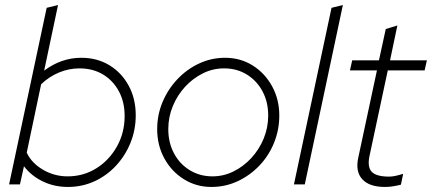

<svg xmlns="http://www.w3.org/2000/svg" viewBox="-20 -731 1712 761"><path d="M249 10Q195 10 149.5 -12Q104 -34 75 -72L59 0H16L165 -700L210 -711L155 -451Q223 -502 302 -502Q365 -502 413.5 -472.5Q462 -443 490 -391.5Q518 -340 518 -274Q518 -216 497 -164.5Q476 -113 439 -73.5Q402 -34 353.5 -12Q305 10 249 10ZM248 -32Q311 -32 362 -64Q413 -96 443.5 -150.5Q474 -205 474 -271Q474 -327 451 -369.5Q428 -412 388 -436Q348 -460 295 -460Q253 -460 213.5 -443.5Q174 -427 143 -397L86 -126Q105 -85 150 -58.5Q195 -32 248 -32Z M818 10Q758 10 709 -20.5Q660 -51 631.5 -103Q603 -155 603 -219Q603 -276 624.5 -327Q646 -378 683.5 -417.5Q721 -457 769.5 -479.5Q818 -502 872 -502Q933 -502 981.5 -471.5Q1030 -441 1058.5 -389Q1087 -337 1087 -273Q1087 -216 1066 -164.5Q1045 -113 1007.5 -74Q970 -35 921.5 -12.5Q873 10 818 10ZM822 -32Q866 -32 905.5 -51.5Q945 -71 976 -104.5Q1007 -138 1025 -181.5Q1043 -225 1043 -273Q1043 -327 1020.5 -369Q998 -411 958.5 -435.5Q919 -460 868 -460Q824 -460 784.5 -440.5Q745 -421 714 -387.5Q683 -354 665 -310.5Q647 -267 647 -219Q647 -166 669.5 -123.5Q692 -81 732 -56.5Q772 -32 822 -32Z M1145 0 1294 -700 1339 -711 1188 0Z M1506 10Q1444 10 1416 -20.5Q1388 -51 1400 -106L1474 -452H1367L1376 -492H1482L1509 -616L1555 -630L1526 -492H1672L1663 -452H1517L1445 -115Q1435 -70 1453 -50.5Q1471 -31 1522 -31Q1533 -31 1545.5 -33.5Q1558 -36 1578 -42L1569 1Q1553 5 1537.5 7.5Q1522 10 1506 10Z"/></svg>

Font: Red Hat Display VF
Style: Italic
Weight: 300
Italic angle: -12°
Designer: Pentagram, MCKL
Foundry: Pentagram, MCKL
Version: Version 1.023